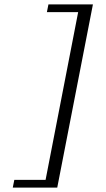

<svg xmlns="http://www.w3.org/2000/svg" viewBox="-20 -715 480 872"><path d="M38 137 45 102H187L335 -660H193L200 -695H402L240 137Z"/></svg>

Font: Wittgenstein-Italic Regular
Style: Italic
Weight: 400
Italic angle: -11°
Designer: Jörg Drees
Foundry: Jörg Drees
Version: Version 1.000; ttfautohint (v1.8.4.7-5d5b)